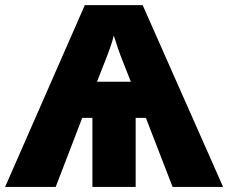

<svg xmlns="http://www.w3.org/2000/svg" viewBox="-25 -734 896 754"><path d="M535.2 -713.9 851.1 0H652.8L547.9 -271H507.8V0H337.9V-271H297.9L193.8 0H-4.9L308.1 -713.9ZM421.9 -594.2Q417 -573.2 406.5 -543.7Q396 -514.2 386.2 -490.2L356 -413.1H488.8L458 -491.2Q448.2 -515.1 438.2 -544.2Q428.2 -573.2 421.9 -594.2Z"/></svg>

Font: Open Sans ExtraBold
Style: Regular
Weight: 800
Designer: Monotype Design Team
Foundry: Monotype Imaging Inc.
Version: Version 3.003; ttfautohint (v1.8.4)